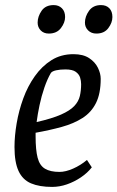

<svg xmlns="http://www.w3.org/2000/svg" viewBox="-20 -726 462 755"><path d="M185 9Q135 9 102 -5Q69 -19 53 -53.5Q37 -88 37 -148Q37 -191 45.5 -241Q54 -291 71.5 -339Q89 -387 117 -426.5Q145 -466 182.5 -489.5Q220 -513 269 -513Q307 -513 330.5 -497.5Q354 -482 365 -459.5Q376 -437 376 -416Q376 -358 357.5 -321Q339 -284 304.5 -262Q270 -240 223 -227Q176 -214 120 -204V-190Q120 -136 128 -105.5Q136 -75 157 -62.5Q178 -50 214 -50Q238 -50 267.5 -63Q297 -76 322 -97L341 -68Q324 -46 298 -28.5Q272 -11 243 -1Q214 9 185 9ZM124 -246Q185 -260 220 -275.5Q255 -291 272 -309Q289 -327 294 -348.5Q299 -370 299 -395Q299 -408 295 -421Q291 -434 278 -443.5Q265 -453 237 -453Q216 -453 200.5 -449.5Q185 -446 180 -439Q166 -415 154.5 -381.5Q143 -348 135.5 -312.5Q128 -277 124 -246ZM359 -594Q339 -594 326.5 -606.5Q314 -619 314 -637Q314 -661 330 -683.5Q346 -706 377 -706Q398 -706 410 -693.5Q422 -681 422 -659Q422 -637 406 -615.5Q390 -594 359 -594ZM172 -594Q152 -594 140 -606.5Q128 -619 128 -637Q128 -661 143.5 -683.5Q159 -706 191 -706Q211 -706 223.5 -693.5Q236 -681 236 -659Q236 -637 219.5 -615.5Q203 -594 172 -594Z"/></svg>

Font: Faustina
Style: Italic
Weight: 400
Italic angle: -8°
Designer: Alfonso Garcia
Foundry: http://www.omnibus-type.com
Version: Version 1.200